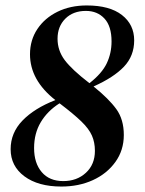

<svg xmlns="http://www.w3.org/2000/svg" viewBox="-20 -669 530 704"><path d="M205 15Q120 15 69.5 -22.5Q19 -60 19 -122Q19 -182 62.5 -227Q106 -272 183 -302Q90 -375 90 -470Q90 -522 117 -562.5Q144 -603 191 -626Q238 -649 298 -649Q382 -649 427 -614Q472 -579 472 -521Q472 -464 434.5 -424.5Q397 -385 323 -352Q379 -307 406.5 -269Q434 -231 434 -174Q434 -118 403 -75Q372 -32 320.5 -8.5Q269 15 205 15ZM191 -527Q191 -484 217 -449Q243 -414 308 -364Q354 -400 371.5 -437Q389 -474 389 -517Q389 -573 363 -601Q337 -629 295 -629Q248 -629 219.5 -600.5Q191 -572 191 -527ZM105 -126Q105 -71 133 -38Q161 -5 212 -5Q262 -5 295 -35.5Q328 -66 328 -116Q328 -147 317 -172Q306 -197 278 -224Q250 -251 200 -289L198 -290Q154 -262 129.5 -221Q105 -180 105 -126Z"/></svg>

Font: DM Serif Display
Style: Italic
Weight: 400
Italic angle: -12°
Designer: Colophon Foundry, Frank Grießhammer
Foundry: Colophon Foundry
Version: Version 5.100; ttfautohint (v1.8.2)